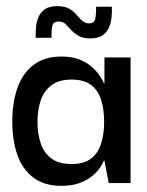

<svg xmlns="http://www.w3.org/2000/svg" viewBox="-20 -596 480 625"><path d="M180 9Q124 9 88.5 -18Q53 -45 36.5 -92Q20 -139 20 -200Q20 -263 37 -310.5Q54 -358 89.5 -385Q125 -412 180 -412Q214 -412 238 -402.5Q262 -393 278 -379Q294 -365 304 -350.5Q314 -336 318 -325H320V-409H405V0H334L320 -73H318Q314 -62 304 -48Q294 -34 277.5 -21Q261 -8 237 0.5Q213 9 180 9ZM213 -62Q253 -62 276 -79.5Q299 -97 309 -128Q319 -159 319 -199Q319 -242 308.5 -273Q298 -304 275 -320.5Q252 -337 213 -337Q172 -337 147.5 -318.5Q123 -300 112.5 -269Q102 -238 102 -200Q102 -161 112.5 -129.5Q123 -98 147.5 -80Q172 -62 213 -62ZM96 -473Q96 -488 97 -505Q98 -522 104.5 -538.5Q111 -555 125.5 -565.5Q140 -576 166 -576Q191 -576 205.5 -567.5Q220 -559 229 -548Q238 -537 247.5 -528.5Q257 -520 270 -520Q287 -520 290 -534.5Q293 -549 293 -574H344Q345 -557 343 -538.5Q341 -520 334 -505Q327 -490 313 -480.5Q299 -471 274 -471Q250 -471 235.5 -479.5Q221 -488 211.5 -498.5Q202 -509 193.5 -517.5Q185 -526 171 -526Q154 -526 150.5 -512.5Q147 -499 148 -473Z"/></svg>

Font: Darker Grotesque Light SemiBold
Style: Regular
Weight: 600
Version: Version 1.000;gftools[0.9.28]